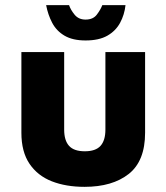

<svg xmlns="http://www.w3.org/2000/svg" viewBox="-20 -710 646 745"><path d="M308 15Q236 15 181 -6.5Q126 -28 94.5 -74.5Q63 -121 63 -195V-508H229V-207Q229 -165 248 -144Q267 -123 309 -123Q351 -123 370 -144Q389 -165 389 -207V-508H543V-195Q543 -85 479.5 -35Q416 15 308 15ZM312 -553Q262 -553 230.5 -571.5Q199 -590 182.5 -621.5Q166 -653 159 -690H248Q254 -672 269.5 -653Q285 -634 312 -634Q341 -634 355.5 -653Q370 -672 377 -690H467Q463 -653 446 -621.5Q429 -590 396.5 -571.5Q364 -553 312 -553Z"/></svg>

Font: Maven Pro ExtraBold
Style: Regular
Weight: 800
Designer: Joe Prince
Foundry: Joe Prince
Version: Version 2.100